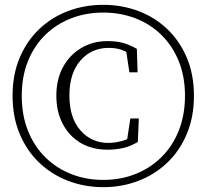

<svg xmlns="http://www.w3.org/2000/svg" viewBox="-20 -759 854 794"><path d="M407 15Q330 15 262 -11Q194 -37 142.5 -86Q91 -135 61.5 -205Q32 -275 32 -363Q32 -451 61.5 -520.5Q91 -590 142.5 -639Q194 -688 262 -713.5Q330 -739 407 -739Q484 -739 552 -713.5Q620 -688 671.5 -639Q723 -590 752.5 -520.5Q782 -451 782 -363Q782 -275 752.5 -205Q723 -135 671.5 -86Q620 -37 552 -11Q484 15 407 15ZM407 -15Q479 -15 540.5 -39.5Q602 -64 648 -109.5Q694 -155 719.5 -219.5Q745 -284 745 -363Q745 -443 719 -506.5Q693 -570 647 -615Q601 -660 539.5 -683.5Q478 -707 407 -707Q336 -707 275 -683.5Q214 -660 168 -615.5Q122 -571 96 -507Q70 -443 70 -363Q70 -282 96 -217.5Q122 -153 168 -108Q214 -63 275 -39Q336 -15 407 -15ZM424 -140Q361 -140 313.5 -168Q266 -196 239.5 -246.5Q213 -297 213 -363Q213 -431 240.5 -481.5Q268 -532 316 -560.5Q364 -589 424 -589Q462 -589 489 -581.5Q516 -574 546 -557L549 -460H515L500 -561L533 -525Q508 -544 484 -552.5Q460 -561 430 -561Q358 -561 312.5 -508.5Q267 -456 267 -364Q267 -272 312.5 -220Q358 -168 428 -168Q454 -168 482.5 -175.5Q511 -183 536 -202L504 -170L519 -269H554L550 -172Q520 -154 489.5 -147Q459 -140 424 -140Z"/></svg>

Font: Noto Serif HK
Style: Regular
Weight: 200
Designer: Ryoko NISHIZUKA 西塚涼子 (kana & ideographs); Frank Grießhammer (Latin, Greek & Cyrillic); Wenlong ZHANG 张文龙 (bopomofo); San
Foundry: Adobe
Version: Version 2.001;hotconv 1.1.0;makeotfexe 2.6.0